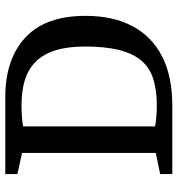

<svg xmlns="http://www.w3.org/2000/svg" viewBox="8 -696 688 745"><g transform="rotate(-90 352.5 -324.0)"><path d="M49 0V-47L131 -64V-583L49 -601V-648H347Q495 -648 579 -570Q663 -492 663 -337Q663 -230 623 -154.5Q583 -79 505.5 -39.5Q428 0 316 0ZM314 -60Q376 -60 420 -74.5Q464 -89 491 -122Q518 -155 531 -208.5Q544 -262 544 -338Q544 -407 529 -454Q514 -501 485 -530Q456 -559 414 -572Q372 -585 317 -585Q292 -585 271.5 -583.5Q251 -582 234 -579V-67Q246 -64 269 -62Q292 -60 314 -60Z"/></g></svg>

Font: Faustina Medium
Style: Regular
Weight: 500
Designer: Alfonso Garcia
Foundry: http://www.omnibus-type.com
Version: Version 1.200